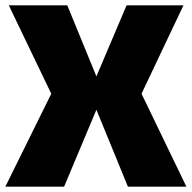

<svg xmlns="http://www.w3.org/2000/svg" viewBox="-22 -663 718 719"><path d="M170 -312 11 -643H230L339 -377L452 -643H665L508 -312L676 36H457L339 -252L218 36H-2Z"/></svg>

Font: Lalezar
Style: Regular
Weight: 400
Designer: Borna Izadpanah
Foundry: Borna Izadpanah
Version: Version 1.003;November 28, 2018;FontCreator 11.5.0.2421 64-b